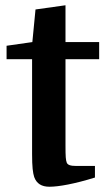

<svg xmlns="http://www.w3.org/2000/svg" viewBox="-20 -700 405 730"><path d="M102 -475V-114C102 -65 105 -43 110 -27C119 -2 138 10 168 10C203 10 264 -1 341 -25V-69H271C247 -69 238 -73 234 -81C230 -92 229 -103 229 -148V-475H357V-540H229V-680L115 -664L103 -540L5 -526V-475Z"/></svg>

Font: Domine
Style: Bold
Weight: 700
Designer: Pablo Impallari, Rodrigo Fuenzalida, Brenda Gallo
Foundry: Pablo Impallari, Rodrigo Fuenzalida, Brenda Gallo
Version: Version 2.000